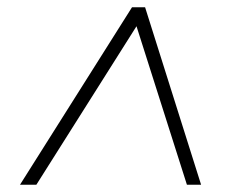

<svg xmlns="http://www.w3.org/2000/svg" viewBox="-20 -648 640 528"><path d="M35 -140 343 -628H379L533 -140H494L348 -599H370L80 -140Z"/></svg>

Font: Nunito Sans 12pt ExtraLight
Style: Italic
Weight: 200
Italic angle: -9°
Designer: Vernon Adams
Foundry: Vernon Adams
Version: Version 3.101;gftools[0.9.27]